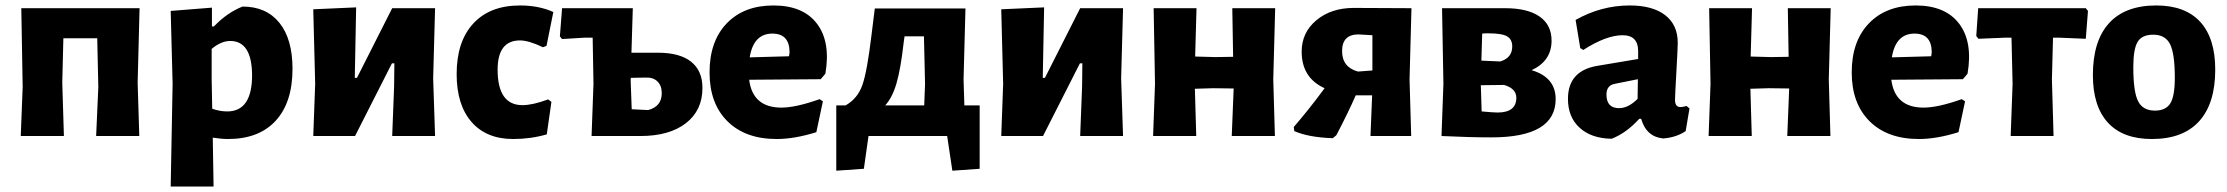

<svg xmlns="http://www.w3.org/2000/svg" viewBox="-20 -498 8154 703"><path d="M56 0 63 -179 58 -468H491L484 -195L490 0H332L340 -179L336 -358H212L208 -195L214 0Z M756 -470V-401H763Q812 -452 868 -474Q955 -474 1003 -414.5Q1051 -355 1051 -246Q1051 -123 989.5 -56Q928 11 815 11Q791 11 759 6L762 185H605L612 -191L605 -458ZM755 -207 757 -100Q784 -90 812 -90Q903 -90 903 -223Q902 -348 823 -348Q790 -348 755 -319Z M1127 0 1134 -191 1127 -464 1284 -471 1279 -213H1287L1416 -468H1573L1566 -211L1573 0H1416L1423 -181L1424 -266H1415L1280 0Z M1884 -478Q1953 -478 2006 -454L1981 -330L1968 -325Q1916 -350 1884 -350Q1802 -350 1802 -243Q1802 -113 1893 -113Q1930 -113 1987 -134L1999 -125L1982 -6Q1923 11 1859 11Q1761 11 1706.5 -51.5Q1652 -114 1652 -227Q1652 -346 1713 -412Q1774 -478 1884 -478Z M2146 0 2153 -191 2150 -360H2119L2038 -355L2030 -365L2038 -468H2297L2292 -305H2389Q2469 -305 2510.5 -272Q2552 -239 2552 -176Q2552 -94 2491.5 -47Q2431 0 2325 0ZM2289 -207 2293 -98 2353 -95Q2403 -108 2403 -157Q2403 -184 2387.5 -199.5Q2372 -215 2345 -214L2290 -213Z M2824 11Q2709 11 2643.5 -54Q2578 -119 2578 -233Q2578 -347 2641 -412.5Q2704 -478 2812 -478Q2921 -478 2971.5 -411Q3022 -344 3002 -228L2985 -208L2723 -206Q2736 -104 2841 -104Q2894 -104 2981 -135L2993 -127L2969 -14Q2889 11 2824 11ZM2808 -375Q2739 -375 2725 -288L2869 -292L2871 -306Q2871 -375 2808 -375Z M3042 127V-112H3076Q3120 -137 3137.5 -186.5Q3155 -236 3171 -370L3183 -467H3515L3508 -207L3511 -112H3567V120L3467 127L3448 0H3160L3143 120ZM3289 -344Q3278 -246 3262.5 -193Q3247 -140 3221 -112H3364L3367 -191L3363 -365H3292Z M3646 0 3653 -191 3646 -464 3803 -471 3798 -213H3806L3935 -468H4092L4085 -211L4092 0H3935L3942 -181L3943 -266H3934L3799 0Z M4202 0 4209 -191 4204 -468H4361L4356 -291L4430 -289L4495 -290L4492 -468H4649L4642 -207L4648 0H4490L4497 -174L4422 -175L4355 -173L4360 0Z M4860 8Q4771 5 4719 -18L4717 -33Q4771 -95 4830 -175Q4746 -213 4746 -309Q4746 -379 4800 -424Q4854 -469 4937 -469L5148 -468L5141 -207L5147 0H4998L5004 -149H4944Q4917 -87 4873 -3ZM4894 -311Q4894 -252 4952 -236L5005 -240V-369L4954 -372Q4894 -372 4894 -311Z M5258 0 5265 -191 5260 -468H5491Q5573 -468 5617 -437.5Q5661 -407 5661 -349Q5661 -275 5588 -241Q5676 -215 5676 -135Q5676 5 5441 5Q5360 5 5258 0ZM5429 -376Q5414 -376 5407 -375L5404 -276L5473 -273Q5517 -286 5517 -328Q5517 -354 5498 -365Q5479 -376 5429 -376ZM5487 -187 5402 -186 5405 -90Q5449 -86 5463 -86Q5532 -86 5532 -140Q5532 -174 5487 -187Z M5947 -478Q6031 -478 6077 -442.5Q6123 -407 6123 -341Q6123 -324 6118 -235Q6113 -146 6113 -132Q6113 -106 6133 -106Q6142 -106 6155 -110L6166 -101L6152 -18Q6118 5 6070 9Q6008 3 5989 -63H5982Q5935 -11 5881 10Q5807 9 5764 -30Q5721 -69 5721 -136Q5721 -239 5829 -257L5978 -282V-311Q5978 -369 5921 -369Q5861 -369 5777 -315L5766 -322L5749 -425Q5843 -478 5947 -478ZM5977 -208 5892 -191Q5862 -185 5862 -152Q5862 -102 5908 -102Q5942 -102 5976 -136Z M6236 0 6243 -191 6238 -468H6395L6390 -291L6464 -289L6529 -290L6526 -468H6683L6676 -207L6682 0H6524L6531 -174L6456 -175L6389 -173L6394 0Z M7006 11Q6891 11 6825.5 -54Q6760 -119 6760 -233Q6760 -347 6823 -412.5Q6886 -478 6994 -478Q7103 -478 7153.5 -411Q7204 -344 7184 -228L7167 -208L6905 -206Q6918 -104 7023 -104Q7076 -104 7163 -135L7175 -127L7151 -14Q7071 11 7006 11ZM6990 -375Q6921 -375 6907 -288L7051 -292L7053 -306Q7053 -375 6990 -375Z M7342 0 7349 -191 7345 -360H7320L7224 -356L7216 -366L7223 -468H7617L7625 -458L7617 -356L7521 -360H7497L7493 -207L7499 0Z M7875 -478Q7981 -478 8036 -418Q8091 -358 8091 -243Q8091 -119 8032 -54Q7973 11 7859 11Q7753 11 7698 -49Q7643 -109 7643 -223Q7643 -348 7702 -413Q7761 -478 7875 -478ZM7864 -371Q7823 -371 7807 -345Q7791 -319 7791 -252Q7791 -162 7808.5 -127.5Q7826 -93 7870 -93Q7910 -93 7926.5 -119.5Q7943 -146 7943 -213Q7943 -302 7925.5 -336.5Q7908 -371 7864 -371Z"/></svg>

Font: Alegreya Sans ExtraBold
Style: Regular
Weight: 800
Designer: Juan Pablo del Peral
Foundry: Huerta Tipografica
Version: Version 2.007